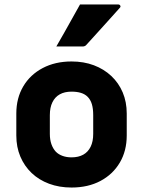

<svg xmlns="http://www.w3.org/2000/svg" viewBox="-20 -827 640 859"><path d="M300 -552Q355 -552 400 -535Q445 -518 478 -487Q511 -456 529 -413.5Q547 -371 547 -319V-221Q547 -152 516 -99.5Q485 -47 429.5 -17.5Q374 12 300 12Q245 12 199.5 -5Q154 -22 121.5 -53Q89 -84 71 -126.5Q53 -169 53 -221V-319Q53 -388 84 -440.5Q115 -493 171 -522.5Q227 -552 300 -552ZM300 -417Q269 -417 247.5 -405Q226 -393 214.5 -369.5Q203 -346 203 -312V-228Q203 -202 210 -182Q217 -162 230 -148Q242 -136 260 -129.5Q278 -123 300 -123Q331 -123 352.5 -135Q374 -147 385.5 -170.5Q397 -194 397 -228V-312Q397 -341 391 -361Q385 -381 372 -394Q360 -406 342 -411.5Q324 -417 300 -417ZM338 -807Q385 -807 424 -807Q463 -807 509 -807Q515 -807 518 -802Q521 -797 516 -792Q491 -764 468 -738.5Q445 -713 421 -686.5Q397 -660 367 -627Q365 -624 360.5 -621.5Q356 -619 350 -619Q318 -619 289.5 -619Q261 -619 232 -619Q250 -650 267.5 -681Q285 -712 302.5 -743.5Q320 -775 338 -807Z"/></svg>

Font: Recursive Monospace ExtraBold
Style: Regular
Weight: 800
Version: Version 1.047